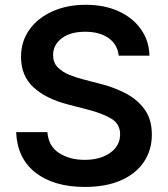

<svg xmlns="http://www.w3.org/2000/svg" viewBox="-20 -757 690 789"><path d="M328.6 11.2Q201.7 11.2 126.2 -47.4Q50.8 -106 46.4 -213.9H174.8Q179.2 -156.2 222.7 -128.2Q266.1 -100.1 327.6 -100.1Q392.1 -100.1 432.9 -129.2Q473.6 -158.2 473.6 -205.1Q473.6 -247.6 437.5 -269.3Q401.4 -291 342.3 -306.2L259.8 -327.6Q168.5 -351.1 117.4 -398.4Q66.4 -445.8 66.4 -522.9Q66.4 -587.4 101.1 -635.5Q135.7 -683.6 195.8 -710.4Q255.9 -737.3 332 -737.3Q409.7 -737.3 468 -710.4Q526.4 -683.6 559.6 -636.2Q592.8 -588.9 594.2 -528.3H467.8Q462.9 -574.7 426 -600.6Q389.2 -626.5 330.1 -626.5Q268.6 -626.5 233.4 -599.4Q198.2 -572.3 198.2 -530.8Q198.2 -500 217 -480.7Q235.8 -461.4 264.4 -449.7Q293 -438 322.3 -430.7L390.1 -413.1Q443.8 -399.9 492.9 -375.2Q542 -350.6 573 -309.1Q604 -267.6 604 -204.1Q604 -140.1 571.3 -91.6Q538.6 -43 477.1 -15.9Q415.5 11.2 328.6 11.2Z"/></svg>

Font: Inter-SemiBold
Style: Regular
Weight: 600
Designer: Rasmus Andersson
Foundry: rsms
Version: Version 4.000;git-a52131595